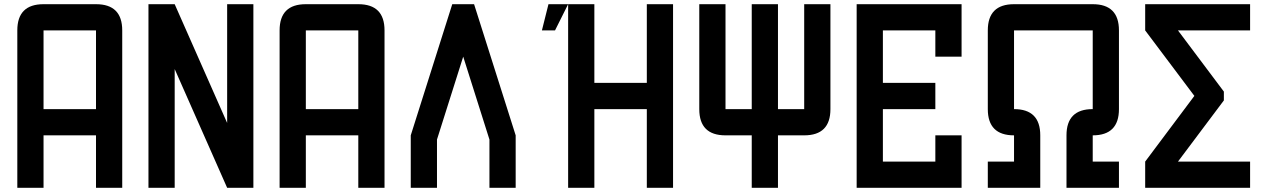

<svg xmlns="http://www.w3.org/2000/svg" viewBox="-20 -895 6040 915"><path d="M187.5 -250V0H62.5V-750Q62.5 -875 187.5 -875H437.5Q562.5 -875 562.5 -750V0H437.5V-250ZM187.5 -375H437.5V-750H187.5Z M1062.5 -309.1V-875H1187.5V0H1062.5L812.5 -565.9V0H687.5V-875H812.5Z M1437.5 -250V0H1312.5V-750Q1312.5 -875 1437.5 -875H1687.5Q1812.5 -875 1812.5 -750V0H1687.5V-250ZM1437.5 -375H1687.5V-750H1437.5Z M2437.5 0H2312.5V-230L2187.5 -625L2062.5 -230V0H1937.5V-250L2135.3 -875H2239.3L2437.5 -250Z M2625 -750H2562.5L2593.8 -875H2687.5ZM2812.5 0H2687.5V-875H2812.5V-500H3062.5V-875H3187.5V0H3062.5V-375H2812.5Z M3812.5 -875H3937.5V-375Q3937.5 -250 3812.5 -250H3687.5V0H3562.5V-250H3437.5Q3312.5 -250 3312.5 -375V-875H3437.5V-375H3562.5V-875H3687.5V-375H3812.5Z M4437.5 -500V-375H4187.5V-125H4437.5V-250H4562.5V0H4062.5V-875H4562.5V-625H4437.5V-750H4187.5V-500Z M4687.5 0V-125H4812.5V-250Q4687.5 -250 4687.5 -375V-750Q4687.5 -875 4812.5 -875H5187.5Q5312.5 -875 5312.5 -750V-375Q5312.5 -250 5187.5 -250V-125H5312.5V0H5062.5V-250Q5062.5 -375 5187.5 -375V-750H4812.5V-375Q4937.5 -375 4937.5 -250V0Z M5937.5 -875V-750H5593.8L5812.5 -458.5V-416.5L5593.8 -125H5937.5V0H5437.5V-125L5671.9 -438L5437.5 -750V-875Z"/></svg>

Font: Oldtimer
Style: Regular
Weight: 400
Designer: GGBotNet
Foundry: GGBotNet
Version: 1.00